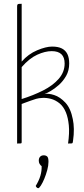

<svg xmlns="http://www.w3.org/2000/svg" viewBox="-20 -755 444 1010"><path d="M70 0V-720Q70 -728 72 -731Q74 -734 79.5 -734.5Q85 -735 94 -735V-431Q129 -471 175.5 -490.5Q222 -510 254 -510Q286 -510 305.5 -500Q325 -490 334.5 -470.5Q344 -451 344 -421Q344 -384 328 -356Q312 -328 289.5 -308Q267 -288 246 -276Q225 -264 214 -260Q234 -265 265 -255Q296 -245 324 -215Q352 -185 363 -128Q368 -105 368.5 -76Q369 -47 364 -13Q363 -6 362 -3.5Q361 -1 356 -0.5Q351 0 338 0Q346 -56 342 -96Q338 -136 327 -163Q314 -195 292.5 -212Q271 -229 248 -235Q225 -241 204 -240Q183 -239 170 -235Q160 -232 141.5 -225.5Q123 -219 108.5 -213.5Q94 -208 94 -208V-10Q94 -5 93.5 -3Q93 -1 88 -0.5Q83 0 70 0ZM94 -234Q155 -253 206.5 -279Q258 -305 289 -340.5Q320 -376 320 -421Q320 -486 252 -486Q217 -486 175.5 -467Q134 -448 94 -402ZM181 235Q177 235 173 231Q169 227 168 223Q185 195 192.5 169.5Q200 144 199 119Q193 115 188.5 107.5Q184 100 184 90Q184 77 191 69.5Q198 62 210 62Q221 62 228 68Q235 74 235 96Q235 116 228.5 140Q222 164 213 185.5Q204 207 195 221Q186 235 181 235Z"/></svg>

Font: Yanone Kaffeesatz ExtraLight ExtraLight
Style: Regular
Weight: 250
Version: Version 2.003